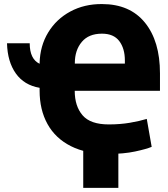

<svg xmlns="http://www.w3.org/2000/svg" viewBox="-20 -740 818 937"><path d="M510.7 11.2Q400.9 11.2 325.7 -26.9Q250.5 -64.9 211.9 -134.5Q173.3 -204.1 173.3 -297.4V-311.5Q98.1 -324.2 57.4 -381.3Q16.6 -438.5 14.2 -528.8H125Q125 -451.7 173.3 -428.7V-431.6Q175.3 -516.1 215.1 -581.5Q254.9 -647 323.2 -683.8Q391.6 -720.7 477.5 -720.2Q613.8 -720.2 687.3 -629.6Q760.7 -539.1 760.7 -382.3V-296.9H344.7Q344.7 -221.7 383.1 -177.2Q421.4 -132.8 510.7 -132.8Q566.4 -132.8 613.8 -140.9Q661.1 -148.9 696.3 -159.7L720.2 -23.4Q695.3 -12.7 639.4 -0.7Q583.5 11.2 510.7 11.2ZM345.2 -429.7H589.4V-444.8Q589.4 -503.4 562 -539.6Q534.7 -575.7 477.5 -575.7Q412.6 -575.7 378.9 -535.2Q345.2 -494.6 345.2 -432.1ZM386.2 176.8V-95.7H557.6V176.8Z"/></svg>

Font: Roboto Slab Black
Style: Regular
Weight: 900
Designer: Google
Version: Version 2.000; ttfautohint (v1.8.1.43-b0c9)